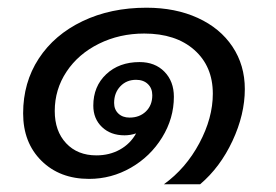

<svg xmlns="http://www.w3.org/2000/svg" viewBox="-20 -454 716 498"><path d="M615 -223Q615 -157 583 -88.5Q551 -20 499 24H405Q462 -17 497 -82.5Q532 -148 532 -211Q532 -282 484 -324.5Q436 -367 354 -367Q290 -367 236.5 -340.5Q183 -314 152.5 -268Q122 -222 122 -166Q122 -114 151.5 -82.5Q181 -51 230 -51Q264 -51 291 -66Q318 -81 333 -108Q318 -103 303 -103Q267 -103 244.5 -124.5Q222 -146 222 -180Q222 -230 255.5 -261.5Q289 -293 342 -293Q382 -293 406.5 -268Q431 -243 431 -203Q431 -147 400.5 -97.5Q370 -48 319.5 -19Q269 10 211 10Q135 10 87.5 -37Q40 -84 40 -160Q40 -240 80.5 -302Q121 -364 194 -399Q267 -434 360 -434Q435 -434 493 -407.5Q551 -381 583 -333Q615 -285 615 -223ZM316 -149Q342 -149 358.5 -165Q375 -181 375 -207Q375 -225 363.5 -236Q352 -247 333 -247Q308 -247 292 -230Q276 -213 276 -187Q276 -170 287 -159.5Q298 -149 316 -149Z"/></svg>

Font: Sarabun
Style: Italic
Weight: 400
Italic angle: -10°
Designer: Suppakit Chalermlarp | Katatrad Co.,Ltd.
Foundry: Cadson Demak Co.,Ltd.
Version: Version 1.000; ttfautohint (v1.6)